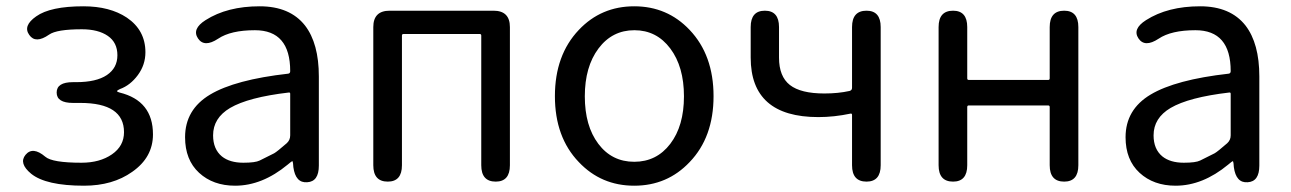

<svg xmlns="http://www.w3.org/2000/svg" viewBox="-20 -577 4102 610"><path d="M247 13Q126 13 79 -25Q39 -58 61 -85Q84 -113 124 -79Q146 -60 239 -60Q297 -60 335.5 -86.5Q374 -113 374 -157Q374 -250 235 -250H212Q160 -250 160 -283Q160 -316 212 -316H222Q286 -316 319.5 -338.5Q353 -361 353 -401.5Q353 -442 322.5 -463Q292 -484 240 -484Q160 -484 136 -467Q93 -437 73 -466Q52 -495 95 -525Q140 -557 245 -557Q329 -557 383 -521Q442 -481 442 -411Q442 -371 418 -338.5Q394 -306 361 -294Q352 -290 352 -287.5Q352 -285 360 -283Q466 -257 466 -150Q466 -77 400 -31Q338 13 247 13Z M727 13Q657 13 612.5 -28Q568 -69 568 -141Q568 -229 647.5 -276.5Q727 -324 896 -343Q902 -344 902 -351Q902 -481 790 -481Q713 -481 673 -454Q629 -425 609 -455Q589 -485 633 -513Q702 -557 805 -557Q901 -557 949 -496Q993 -439 993 -334V-51Q993 0 956 2Q919 5 912 -46L911 -58Q910 -65 908.5 -65Q907 -65 894 -54Q813 13 727 13ZM753 -60Q791 -60 805 -67Q828 -78 851 -90Q860 -95 891 -122Q902 -132 902 -147V-279Q902 -284 897 -283Q769 -268 711 -234Q657 -202 657 -147Q657 -103 685 -80Q710 -60 753 -60Z M1212 0Q1166 0 1166 -52V-491Q1166 -543 1218 -543H1548Q1600 -543 1600 -491V-52Q1600 0 1555 0Q1509 0 1509 -52V-464Q1509 -469 1504 -469H1262Q1257 -469 1257 -464V-52Q1257 0 1212 0Z M1819 -62Q1743 -141 1743 -271.5Q1743 -402 1819 -482Q1890 -557 1995 -557Q2100 -557 2171 -482Q2247 -402 2247 -271.5Q2247 -141 2171 -62Q2100 13 1995 13Q1890 13 1819 -62ZM1881 -120Q1924 -63 1995 -63Q2066 -63 2109.5 -120Q2153 -177 2153 -271Q2153 -365 2109.5 -423Q2066 -481 1995.5 -481Q1925 -481 1881.5 -423Q1838 -365 1838 -271Q1838 -177 1881 -120Z M2733 0Q2687 0 2687 -52V-212Q2687 -217 2682 -216Q2630 -205 2580 -205Q2365 -205 2365 -394V-491Q2365 -543 2410 -543Q2455 -543 2455 -491V-394Q2455 -334 2489.5 -307Q2524 -280 2599 -280Q2643 -280 2679 -288Q2687 -290 2687 -298V-491Q2687 -543 2733 -543Q2778 -543 2778 -491V-52Q2778 0 2733 0Z M3008 0Q2962 0 2962 -52V-491Q2962 -543 3008 -543Q3053 -543 3053 -491V-328Q3053 -323 3058 -323H3310Q3315 -323 3315 -328V-491Q3315 -543 3361 -543Q3406 -543 3406 -491V-52Q3406 0 3361 0Q3315 0 3315 -52V-237Q3315 -242 3310 -242H3058Q3053 -242 3053 -237V-52Q3053 0 3008 0Z M3715 13Q3645 13 3600.5 -28Q3556 -69 3556 -141Q3556 -229 3635.5 -276.5Q3715 -324 3884 -343Q3890 -344 3890 -351Q3890 -481 3778 -481Q3701 -481 3661 -454Q3617 -425 3597 -455Q3577 -485 3621 -513Q3690 -557 3793 -557Q3889 -557 3937 -496Q3981 -439 3981 -334V-51Q3981 0 3944 2Q3907 5 3900 -46L3899 -58Q3898 -65 3896.5 -65Q3895 -65 3882 -54Q3801 13 3715 13ZM3741 -60Q3779 -60 3793 -67Q3816 -78 3839 -90Q3848 -95 3879 -122Q3890 -132 3890 -147V-279Q3890 -284 3885 -283Q3757 -268 3699 -234Q3645 -202 3645 -147Q3645 -103 3673 -80Q3698 -60 3741 -60Z"/></svg>

Font: Resource Han Rounded CN
Style: Regular
Weight: 400
Designer: Cyano Hao (round all glyphs); Ryoko NISHIZUKA  (kana, bopomofo & ideographs); Paul D. Hunt (Latin, Greek & Cyrillic); Sa
Foundry: Cyano Hao
Version: 0.990